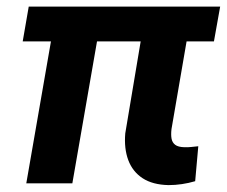

<svg xmlns="http://www.w3.org/2000/svg" viewBox="-20 -548 678 574"><path d="M638.2 -528.3 619.6 -424.3H47.9L65.9 -528.3ZM288.1 -528.3 196.3 0H58.6L150.4 -528.3ZM418 -528.3H555.7L492.7 -162.1Q490.7 -145 492.9 -133.3Q495.1 -121.6 503.9 -115Q512.7 -108.4 530.8 -107.9Q541.5 -107.4 551.8 -108.6Q562 -109.9 572.8 -110.8L563.5 -6.3Q543.9 -0.5 523.9 2.4Q503.9 5.4 483.9 5.4Q436.5 4.4 406.5 -15.1Q376.5 -34.7 363.5 -69.3Q350.6 -104 354.5 -149.4Z"/></svg>

Font: Roboto
Style: Bold Italic
Weight: 700
Italic angle: -12°
Designer: Christian Robertson
Foundry: Google
Version: Version 3.0